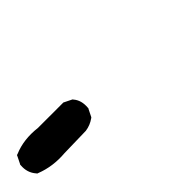

<svg xmlns="http://www.w3.org/2000/svg" viewBox="-33 -130 517 517"><g transform="rotate(-45 225.0 128.5)"><path d="M56.2 177.7Q9.3 181.6 -31.7 165.5L-34.2 164.6L-35.6 162.6Q-52.2 144 -49.8 117.2V115.2L-48.8 113.8L-39.1 94.2L-37.6 90.8L-34.2 89.8Q4.9 73.2 54.2 79.1H148.4H150.9L152.8 80.1L172.4 89.8L174.3 90.8L175.3 92.3Q189.9 108.9 187.5 135.7V137.7L186.5 139.2L176.8 158.7L175.8 160.6L173.8 162.1Q158.2 173.3 139.6 175.8H139.2H138.7Z"/></g></svg>

Font: NaikaiFont
Style: Bold
Weight: 700
Version: Version 1.89